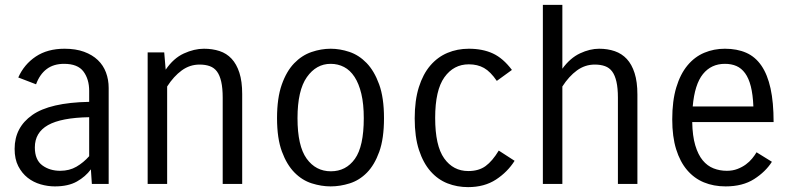

<svg xmlns="http://www.w3.org/2000/svg" viewBox="-20 -755 3250 788"><path d="M357 0 353 -60Q331 -30 295.5 -10Q260 10 205 10Q176 10 146.5 1.5Q117 -7 93.5 -25.5Q70 -44 55 -73Q40 -102 40 -144Q40 -232 112.5 -283Q185 -334 346 -337V-382Q346 -430 322.5 -461.5Q299 -493 243 -493Q200 -493 171.5 -471.5Q143 -450 128 -409L55 -437Q79 -491 127 -523Q175 -555 245 -555Q291 -555 325 -542.5Q359 -530 381.5 -508.5Q404 -487 415 -457.5Q426 -428 426 -394V0ZM227 -54Q265 -54 294 -71Q323 -88 346 -114V-274Q231 -272 177 -241.5Q123 -211 123 -150Q123 -99 153.5 -76.5Q184 -54 227 -54Z M586 0V-540H654L660 -469Q692 -516 734.5 -535.5Q777 -555 817 -555Q852 -555 881 -545.5Q910 -536 930.5 -514Q951 -492 962.5 -456.5Q974 -421 974 -369V0H894V-354Q894 -393 888 -419.5Q882 -446 870.5 -461.5Q859 -477 841 -483.5Q823 -490 799 -490Q759 -490 726 -466Q693 -442 666 -400V0Z M1117 -270Q1117 -353 1136.5 -408Q1156 -463 1187.5 -495.5Q1219 -528 1258.5 -541.5Q1298 -555 1337 -555Q1375 -555 1414 -542Q1453 -529 1484.5 -496.5Q1516 -464 1536 -409Q1556 -354 1556 -270Q1556 -186 1536.5 -132Q1517 -78 1486 -46.5Q1455 -15 1415.5 -2.5Q1376 10 1337 10Q1299 10 1259.5 -2.5Q1220 -15 1188.5 -47Q1157 -79 1137 -133Q1117 -187 1117 -270ZM1201 -270Q1201 -156 1238.5 -104Q1276 -52 1338 -52Q1400 -52 1436.5 -103Q1473 -154 1473 -270Q1473 -328 1463 -370Q1453 -412 1435 -439.5Q1417 -467 1392 -480Q1367 -493 1337 -493Q1278 -493 1239.5 -438.5Q1201 -384 1201 -270Z M1766 -271Q1766 -157 1803 -105Q1840 -53 1902 -53Q1945 -53 1973 -73.5Q2001 -94 2027 -137L2092 -95Q2063 -49 2015.5 -18Q1968 13 1901 13Q1856 13 1816.5 -2.5Q1777 -18 1747 -52Q1717 -86 1699.5 -139.5Q1682 -193 1682 -269Q1682 -343 1699 -397Q1716 -451 1746 -486Q1776 -521 1816.5 -538Q1857 -555 1904 -555Q1961 -555 2003 -535.5Q2045 -516 2081 -468L2019 -423Q1993 -461 1966.5 -476Q1940 -491 1904 -491Q1842 -491 1804 -438Q1766 -385 1766 -271Z M2208 0V-735H2288V-473Q2320 -517 2360.5 -536Q2401 -555 2439 -555Q2474 -555 2503 -545Q2532 -535 2552.5 -513Q2573 -491 2584.5 -455Q2596 -419 2596 -367V0H2516V-354Q2516 -393 2510 -419.5Q2504 -446 2492.5 -461.5Q2481 -477 2463 -483.5Q2445 -490 2421 -490Q2381 -490 2348 -466Q2315 -442 2288 -400V0Z M3148 -91Q3122 -50 3075 -20Q3028 10 2958 10Q2909 10 2869 -6.5Q2829 -23 2800 -57Q2771 -91 2755 -142.5Q2739 -194 2739 -265Q2739 -341 2755.5 -396Q2772 -451 2801.5 -486.5Q2831 -522 2870.5 -538.5Q2910 -555 2955 -555Q3005 -555 3042.5 -538.5Q3080 -522 3105 -485.5Q3130 -449 3142.5 -392Q3155 -335 3155 -254H2821Q2822 -197 2833.5 -158.5Q2845 -120 2864 -97Q2883 -74 2908.5 -64Q2934 -54 2963 -54Q2987 -54 3006.5 -61.5Q3026 -69 3041 -80Q3056 -91 3067 -104.5Q3078 -118 3085 -130ZM2955 -493Q2899 -493 2865 -451Q2831 -409 2823 -318H3072Q3070 -367 3061.5 -400.5Q3053 -434 3038 -454.5Q3023 -475 3002.5 -484Q2982 -493 2955 -493Z"/></svg>

Font: Carrois Gothic
Style: Regular
Weight: 400
Designer: Ralph du Carrois
Foundry: Ralph du Carrois
Version: Version 1.002